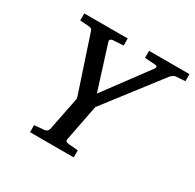

<svg xmlns="http://www.w3.org/2000/svg" viewBox="-147 -831 1006 991"><g transform="rotate(30 355.5 -335.5)"><path d="M654.8 -625Q647.5 -624 640.1 -618.9Q632.8 -613.8 628.9 -609.9L375 -280.8L333 -65.9Q330.6 -58.6 335 -53.2Q339.4 -47.9 352.1 -46.9L408.2 -42V0H147.9V-42L206.1 -46.9Q214.8 -47.9 221.2 -52.5Q227.5 -57.1 230 -65.9L271 -272L159.2 -609.9Q155.8 -619.6 150.6 -621.8Q145.5 -624 140.1 -625L84 -628.9V-670.9H342.8V-628.9L278.8 -625Q270.5 -624 266.4 -618.7Q262.2 -613.3 265.1 -605L347.2 -345.2L540 -605Q542 -608.4 543.5 -611.8Q544.9 -615.2 544.4 -617.9Q543.9 -620.6 541.3 -622.6Q538.6 -624.5 532.2 -625L470.2 -628.9V-670.9H710.9V-628.9Z"/></g></svg>

Font: Charis SIL Cyr
Style: Italic
Weight: 400
Italic angle: -11°
Foundry: SIL International
Version: Version 5.000